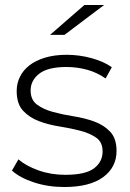

<svg xmlns="http://www.w3.org/2000/svg" viewBox="-20 -747 521 771"><path d="M238 4Q173 4 116.5 -14.5Q60 -33 28 -62L54 -107Q84 -81 134 -63Q184 -45 242 -45Q323 -45 357.5 -71Q392 -97 392 -139Q392 -176 366.5 -194Q341 -212 302.5 -222Q264 -232 219.5 -239Q175 -246 136.5 -260.5Q98 -275 72.5 -302.5Q47 -330 47 -382Q47 -412 60 -438.5Q73 -465 98 -484.5Q123 -504 161 -515.5Q199 -527 248 -527Q298 -527 347.5 -513.5Q397 -500 429 -477L404 -432Q370 -456 329.5 -467Q289 -478 247 -478Q172 -478 137.5 -451Q103 -424 103 -384Q103 -346 128.5 -327Q154 -308 192.5 -297.5Q231 -287 275.5 -280Q320 -273 358.5 -259Q397 -245 422.5 -218Q448 -191 448 -141Q448 -75 394 -35.5Q340 4 238 4ZM181 -607 319 -727H398L239 -607Z"/></svg>

Font: Montserrat-Alt1 Light
Style: Regular
Weight: 300
Designer: Differentunic
Foundry: Differentunic
Version: Version 7.222